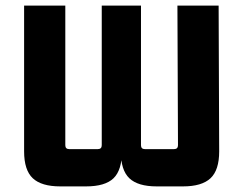

<svg xmlns="http://www.w3.org/2000/svg" viewBox="-20 -655 868 685"><path d="M287 10H195Q128 10 97 -19Q66 -48 66 -115V-635H213V-137Q213 -123 227 -123H329Q343 -123 343 -137V-635H483V-137Q483 -123 497 -123H601Q615 -123 615 -137L613 -635H760L762 -115Q762 -48 731 -19Q700 10 633 10H539Q472 10 441.5 -19Q411 -48 411 -115H415Q415 -48 385 -19Q355 10 287 10Z"/></svg>

Font: Gemunu Libre ExtraLight ExtraBold
Style: Regular
Weight: 800
Version: Version 1.100